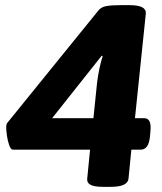

<svg xmlns="http://www.w3.org/2000/svg" viewBox="-20 -722 629 744"><path d="M379 2Q345 2 330.5 -6Q316 -14 318 -30L329 -142H30Q22 -142 16 -158.5Q10 -175 7 -195.5Q4 -216 4 -229Q4 -242 10 -248L361 -681Q372 -695 392.5 -698.5Q413 -702 445 -702H483Q548 -702 545 -669L503 -264H539Q568 -264 563 -214L561 -192Q556 -142 525 -142H489L478 -30Q475 2 409 2ZM378 -505 374 -506 182 -264H342L356 -400Q359 -426 365 -455Q371 -484 378 -505Z"/></svg>

Font: Asap Semi Expanded Semi Expanded ExtraBold
Style: Italic
Weight: 800
Width: 6
Italic angle: -6°
Designer: Pablo Cosgaya
Foundry: Omnibus-Type
Version: Version 3.001; ttfautohint (v1.8.4.7-5d5b)